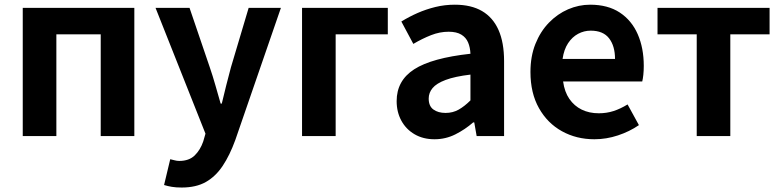

<svg xmlns="http://www.w3.org/2000/svg" viewBox="-20 -594 3408 838"><path d="M79.3 0V-559.8H566.3V0H419.6V-444.1H226V0Z M772.8 224.5Q748.1 224.5 730.2 221.5Q712.3 218.5 696.1 213.5L723 100.9Q731 102.6 741.5 105.5Q751.9 108.4 762.3 108.4Q805.3 108.4 830 84.2Q854.6 60 867.2 22.8L876.8 -10.6L658.8 -559.8H807.2L895.7 -300Q908.7 -262.1 920 -222.2Q931.2 -182.3 943 -141.9H948Q957.1 -181.5 967.4 -221.4Q977.7 -261.3 987.9 -300L1065.3 -559.8H1206.1L1007 17.1Q983.1 83 952.3 129.4Q921.5 175.8 878.7 200.2Q836 224.5 772.8 224.5Z M1298.3 0V-559.8H1672.6V-444.1H1445V0Z M1876.4 13.8Q1826.9 13.8 1789.6 -7.9Q1752.4 -29.5 1731.8 -67.2Q1711.2 -105 1711.2 -152.6Q1711.2 -242.2 1787.9 -291.6Q1864.7 -341 2033.3 -359.4Q2032.2 -386.8 2023.1 -408.6Q2014 -430.4 1993.4 -442.9Q1972.8 -455.5 1938.1 -455.5Q1899.3 -455.5 1861.3 -440.5Q1823.3 -425.6 1784 -402.4L1731.7 -500.1Q1765.1 -520.7 1802.2 -537.1Q1839.3 -553.4 1880.3 -563.5Q1921.3 -573.5 1965.1 -573.5Q2036.4 -573.5 2084 -545.7Q2131.6 -517.8 2155.9 -463Q2180.1 -408.3 2180.1 -327V0H2060.4L2049.9 -59.9H2045.4Q2009.3 -28.4 1967 -7.3Q1924.8 13.8 1876.4 13.8ZM1924.7 -101.1Q1956.1 -101.1 1981.6 -115.4Q2007.1 -129.7 2033.3 -155.8V-268.4Q1965.4 -260.3 1925.2 -245.2Q1885 -230.1 1868.1 -209.7Q1851.1 -189.3 1851.1 -163.8Q1851.1 -130.8 1871.7 -116Q1892.3 -101.1 1924.7 -101.1Z M2574.4 13.8Q2495.9 13.8 2432.7 -21.2Q2369.5 -56.1 2332.4 -121.9Q2295.2 -187.7 2295.2 -279.9Q2295.2 -348.1 2316.8 -402.2Q2338.4 -456.3 2375.6 -494.8Q2412.8 -533.2 2459.5 -553.4Q2506.3 -573.5 2555.7 -573.5Q2633.1 -573.5 2685 -539.3Q2736.9 -505.1 2763.4 -444.7Q2789.8 -384.4 2789.8 -306.4Q2789.8 -285.9 2787.9 -267.6Q2785.9 -249.4 2783.1 -238.4H2437.7Q2443.9 -192.8 2465.2 -162.1Q2486.4 -131.4 2519.1 -115.5Q2551.8 -99.6 2593.6 -99.6Q2627.6 -99.6 2658 -109.4Q2688.3 -119.3 2719.1 -138.2L2768.6 -47.9Q2727.7 -19.8 2677 -3Q2626.4 13.8 2574.4 13.8ZM2435.4 -336.9H2664.3Q2664.3 -393.2 2638.4 -426.7Q2612.6 -460.2 2558.1 -460.2Q2529 -460.2 2503.2 -446.4Q2477.4 -432.6 2459.4 -405.4Q2441.4 -378.2 2435.4 -336.9Z M3020.9 0V-444.1H2849.8V-559.8H3338.9V-444.1H3167.5V0Z"/></svg>

Font: Noto Sans JP
Style: Regular
Weight: 100
Designer: Ryoko NISHIZUKA 西塚涼子 (kana, bopomofo & ideographs); Paul D. Hunt (Latin, Greek & Cyrillic); Sandoll Communications 산돌커뮤니
Foundry: Adobe
Version: Version 2.004;hotconv 1.0.118;makeotfexe 2.5.65603